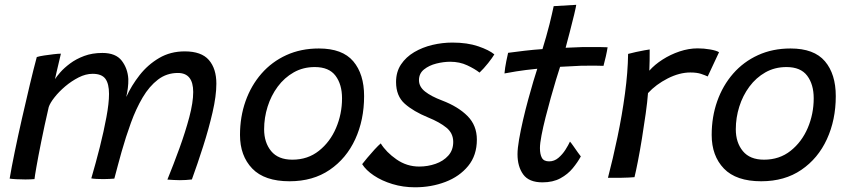

<svg xmlns="http://www.w3.org/2000/svg" viewBox="-20 -736 3523 796"><path d="M20 4.5Q27.5 -40.5 41 -106.2Q54.5 -172 71 -244.5Q87.5 -317 103.5 -384.2Q119.5 -451.5 132.5 -499.5Q143.5 -503 163.2 -506Q183 -509 202.5 -511.2Q222 -513.5 232.5 -513.5Q230 -503 224.8 -480.8Q219.5 -458.5 214.5 -437Q209.5 -415.5 208 -408Q214.5 -418.5 230.2 -436.5Q246 -454.5 270.8 -473Q295.5 -491.5 329 -504Q362.5 -516.5 404.5 -516.5Q460 -516.5 484.8 -484.2Q509.5 -452 512 -408.5Q512.5 -390 510 -371Q507.5 -352 503.5 -334Q525 -381.5 559 -424.8Q593 -468 639.8 -495.5Q686.5 -523 746 -523Q815 -523 846 -487.2Q877 -451.5 877 -389Q877 -338.5 861.2 -270.2Q845.5 -202 822.2 -129.2Q799 -56.5 775.5 8Q750.5 11 725.5 11Q713.5 11 700.2 10.2Q687 9.5 674 8.5Q699.5 -54 724 -121.5Q748.5 -189 764.8 -250.2Q781 -311.5 781 -354.5Q781 -433.5 717.5 -433.5Q671 -433.5 635 -406Q599 -378.5 571.5 -332Q544 -285.5 522.8 -227Q501.5 -168.5 484 -106.5Q476.5 -80 469 -51.8Q461.5 -23.5 454 4.5Q446 5 433.8 5.8Q421.5 6.5 409 6.5Q394.5 6.5 380 5.8Q365.5 5 358.5 3.5Q377 -59.5 393.8 -126Q410.5 -192.5 421.2 -250.5Q432 -308.5 432 -346.5Q432 -389 416.8 -409.5Q401.5 -430 364 -430Q335.5 -430 306 -415Q276.5 -400 250.2 -377.8Q224 -355.5 205.8 -332.2Q187.5 -309 182 -292Q163.5 -212 150.8 -148.2Q138 -84.5 131 -44.2Q124 -4 123 6.5Q118.5 7 106.5 7.5Q94.5 8 85.5 8Q66.5 8 48 7Q29.5 6 20 4.5Z M1180.5 15.5Q1076.5 15.5 1025.8 -37.2Q975 -90 975 -176.5Q975 -251.5 998 -316.5Q1021 -381.5 1064 -430.8Q1107 -480 1167.2 -507.5Q1227.5 -535 1302 -535Q1399.5 -535 1444.5 -482Q1489.5 -429 1489.5 -337.5Q1489.5 -239 1452.8 -159Q1416 -79 1346.8 -31.8Q1277.5 15.5 1180.5 15.5ZM1192 -74Q1256 -74 1302.2 -110.8Q1348.5 -147.5 1373.2 -205.5Q1398 -263.5 1398 -328.5Q1398 -386 1371 -422Q1344 -458 1285 -458Q1236.5 -458 1197.8 -436Q1159 -414 1131.5 -377Q1104 -340 1089.5 -294Q1075 -248 1075 -200Q1075 -145 1104.2 -109.5Q1133.5 -74 1192 -74Z M1700.5 40.5Q1651 40.5 1606.8 27Q1562.5 13.5 1529.8 -8.5Q1497 -30.5 1481.5 -55.5Q1488.5 -64.5 1503 -82Q1517.5 -99.5 1533.2 -116.5Q1549 -133.5 1558.5 -141.5Q1581 -105 1623.8 -75.2Q1666.5 -45.5 1718 -45.5Q1753.5 -45.5 1785.8 -56.8Q1818 -68 1838.5 -90.8Q1859 -113.5 1859 -147.5Q1859 -183.5 1831 -206.5Q1803 -229.5 1755 -249Q1694 -274 1658 -306Q1622 -338 1622 -396Q1622 -438 1642.5 -468.8Q1663 -499.5 1697.2 -519.8Q1731.5 -540 1772.8 -549.8Q1814 -559.5 1855.5 -559.5Q1917.5 -559.5 1962.8 -544Q2008 -528.5 2029.5 -510.5Q2022 -497.5 2003.8 -474.5Q1985.5 -451.5 1968 -435Q1948.5 -450.5 1917 -465.2Q1885.5 -480 1846.5 -480Q1819 -480 1789 -472.5Q1759 -465 1738 -448.2Q1717 -431.5 1717 -403.5Q1717 -376.5 1742.2 -356.5Q1767.5 -336.5 1812.5 -319.5Q1879.5 -294 1918.2 -255Q1957 -216 1957 -157Q1957 -92 1921 -48Q1885 -4 1826.5 18.2Q1768 40.5 1700.5 40.5Z M2388 -87.5Q2375 -63.5 2354.5 -38.5Q2334 -13.5 2303.2 3.2Q2272.5 20 2229 20Q2173 20 2149.2 -12.8Q2125.5 -45.5 2125.5 -96.5Q2125.5 -120.5 2132 -158Q2138.5 -195.5 2148.5 -238.8Q2158.5 -282 2170 -324Q2181.5 -366 2191.5 -399.8Q2201.5 -433.5 2207.5 -451Q2157 -446 2119.8 -440Q2082.5 -434 2071.5 -431.5Q2073.5 -455 2079 -482.2Q2084.5 -509.5 2086.5 -517Q2115.5 -521 2153.8 -525.5Q2192 -530 2229 -532.5Q2236.5 -556.5 2244 -583Q2251.5 -609.5 2258 -635Q2263.5 -656.5 2268 -676.8Q2272.5 -697 2275.5 -710.5L2369 -716Q2368.5 -710 2360.5 -676Q2352.5 -642 2342 -602.5Q2338 -587 2333.5 -570.5Q2329 -554 2325 -538Q2340 -538.5 2362.2 -539.5Q2384.5 -540.5 2398 -541Q2433.5 -541.5 2463.2 -541Q2493 -540.5 2499 -540Q2497 -526 2491.8 -502.5Q2486.5 -479 2482 -463Q2477 -463.5 2448 -463.8Q2419 -464 2390 -463.5Q2370 -462.5 2345.8 -461.2Q2321.5 -460 2302 -459Q2295.5 -439.5 2285.2 -405.5Q2275 -371.5 2263.5 -330.8Q2252 -290 2241.8 -249.5Q2231.5 -209 2225 -175Q2218.5 -141 2218.5 -122Q2218.5 -96.5 2226.5 -81.8Q2234.5 -67 2256.5 -67Q2278 -67 2295 -81.5Q2312 -96 2324.2 -115.2Q2336.5 -134.5 2343 -149Q2346.5 -145.5 2356.2 -131.8Q2366 -118 2375.5 -104.2Q2385 -90.5 2388 -87.5Z M2672 -443Q2694 -468 2726.8 -489Q2759.5 -510 2797.5 -522.8Q2835.5 -535.5 2872.5 -535.5Q2898 -535.5 2924 -531Q2950 -526.5 2961 -519.5L2914 -419Q2903.5 -424 2886.2 -429.8Q2869 -435.5 2842 -435.5Q2797 -435.5 2748.2 -410.8Q2699.5 -386 2666.5 -350Q2664 -315 2657 -265Q2650 -215 2641.5 -162.5Q2633 -110 2624.5 -66.8Q2616 -23.5 2610.5 -1.5Q2588.5 0.5 2557.2 1Q2526 1.5 2500.5 1Q2521 -77.5 2540 -168Q2559 -258.5 2571 -347.8Q2583 -437 2584 -512.5Q2598 -516.5 2617 -520.5Q2636 -524.5 2652 -527.5Q2668 -530.5 2673.5 -531Q2673.5 -512.5 2673.2 -485.5Q2673 -458.5 2672 -443Z M3136 15.5Q3032 15.5 2981.2 -37.2Q2930.5 -90 2930.5 -176.5Q2930.5 -251.5 2953.5 -316.5Q2976.5 -381.5 3019.5 -430.8Q3062.5 -480 3122.8 -507.5Q3183 -535 3257.5 -535Q3355 -535 3400 -482Q3445 -429 3445 -337.5Q3445 -239 3408.2 -159Q3371.5 -79 3302.2 -31.8Q3233 15.5 3136 15.5ZM3147.5 -74Q3211.5 -74 3257.8 -110.8Q3304 -147.5 3328.8 -205.5Q3353.5 -263.5 3353.5 -328.5Q3353.5 -386 3326.5 -422Q3299.5 -458 3240.5 -458Q3192 -458 3153.2 -436Q3114.5 -414 3087 -377Q3059.5 -340 3045 -294Q3030.5 -248 3030.5 -200Q3030.5 -145 3059.8 -109.5Q3089 -74 3147.5 -74Z"/></svg>

Font: Grandstander
Style: Italic
Weight: 400
Italic angle: -15°
Designer: Tyler Finck
Foundry: Etcetera Type Co
Version: Version 1.200; ttfautohint (v1.8.3)